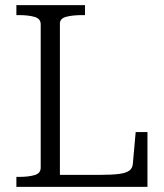

<svg xmlns="http://www.w3.org/2000/svg" viewBox="-20 -730 642 750"><path d="M312 -710H44V-671H54Q91 -671 115 -664Q139 -657 139 -635V-75Q139 -53 115 -46Q91 -39 54 -39H44V0H556V-214H510L499 -91Q498 -73 485 -63.5Q472 -54 444.5 -50.5Q417 -47 374 -47H214V-638Q214 -658 239 -664.5Q264 -671 301 -671H312Z"/></svg>

Font: Roboto Serif 36pt Light
Style: Regular
Weight: 300
Designer: Greg Gazdowicz
Foundry: Commercial Type
Version: Version 1.008